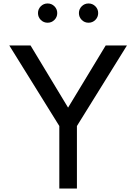

<svg xmlns="http://www.w3.org/2000/svg" viewBox="-20 -1087 786 1107"><path d="M322 0V-360.5L33.5 -825H156L372.5 -466.5L589.5 -825H712L423.5 -360.5V0ZM490.5 -956Q467.5 -956 451.2 -972.2Q435 -988.5 435 -1011.5Q435 -1034.5 451.2 -1050.8Q467.5 -1067 490.5 -1067Q513.5 -1067 529.8 -1050.8Q546 -1034.5 546 -1011.5Q546 -988.5 529.8 -972.2Q513.5 -956 490.5 -956ZM254.5 -956Q231.5 -956 215.2 -972.2Q199 -988.5 199 -1011.5Q199 -1034.5 215.2 -1050.8Q231.5 -1067 254.5 -1067Q277.5 -1067 293.8 -1050.8Q310 -1034.5 310 -1011.5Q310 -988.5 293.8 -972.2Q277.5 -956 254.5 -956Z"/></svg>

Font: Spartan Thin Medium
Style: Regular
Weight: 500
Version: Version 1.004